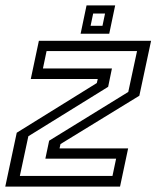

<svg xmlns="http://www.w3.org/2000/svg" viewBox="-22 -691 580 711"><path d="M51.5 -39.5H394.5L408 -103.5H146L160 -170L453 -350.5L485.5 -502H150.5L137 -437.5H392.5L378.5 -369.5L83 -186.5ZM-2.5 0 40 -199.5 336.5 -383.5 340 -398.5H92L122 -540H537.5L494 -336.5L202 -157.5L198.5 -141.5H452.5L422.5 0ZM276.5 -566 298.5 -671H404.5L382.5 -566ZM313.5 -595.5H357.5L367 -641H323Z"/></svg>

Font: Tourney
Style: Italic
Weight: 400
Italic angle: -12°
Version: Version 1.015